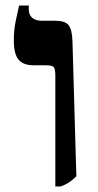

<svg xmlns="http://www.w3.org/2000/svg" viewBox="-20 -667 355 694"><path d="M180 7V-394Q180 -417 174.5 -424Q169 -431 147 -431H102Q64 -431 47 -451.5Q30 -472 30 -520Q30 -539 31.5 -556Q33 -573 37.5 -594.5Q42 -616 49 -647H84V-633Q84 -614 96 -603Q108 -592 132 -592H181Q215 -592 228 -576Q241 -560 242 -516L256 -30Q241 -15 228.5 -7Q216 1 199 7Z"/></svg>

Font: Noto Serif Hebrew
Style: Bold
Weight: 700
Version: Version 2.003